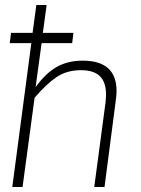

<svg xmlns="http://www.w3.org/2000/svg" viewBox="-20 -747 563 766"><path d="M445 -384Q445 -367 442 -347L397 -1H356L401 -338Q403 -360 403 -370Q403 -419 378.5 -443Q354 -467 303 -467Q247 -467 206.5 -440Q166 -413 118 -357L70 -1H29L105 -575H19L24 -616H110L125 -727H166L151 -616H273L268 -575H146L122 -399Q161 -454 205.5 -479.5Q250 -505 310 -505Q445 -505 445 -384Z"/></svg>

Font: Bellota Text Light
Style: Italic
Weight: 300
Italic angle: -7.5°
Designer: Kemie Guaida
Foundry: Kemie Guaida
Version: Version 4.001